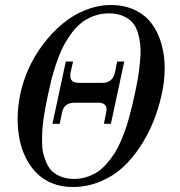

<svg xmlns="http://www.w3.org/2000/svg" viewBox="-20 -730 719 765"><path d="M475.1 -484.9 421.9 -236.8H394L402.8 -280.8Q412.1 -320.8 371.1 -320.8H327.1H276.9Q234.9 -320.8 227.1 -280.8L217.8 -236.8H189L242.2 -484.9H271L261.2 -440.9Q253.4 -399.9 293.9 -399.9H344.2H388.2Q428.2 -399.9 438 -440.9L446.8 -484.9ZM623 -348.1Q610.8 -294.9 590.6 -244.6Q570.3 -194.3 539.1 -146.5Q507.8 -98.6 469.2 -63.2Q430.7 -27.8 378.9 -6.3Q327.1 15.1 269 15.1Q225.6 15.1 189.2 0.7Q152.8 -13.7 127.2 -39.1Q101.6 -64.5 83.7 -99.4Q65.9 -134.3 57.9 -174.8Q49.8 -215.3 50.3 -260.3Q50.8 -305.2 60.1 -351.1Q70.8 -405.3 94.7 -457.8Q118.7 -510.3 153.1 -555.4Q187.5 -600.6 229 -635.3Q270.5 -669.9 319.8 -689.7Q369.1 -709.5 418.9 -710Q474.1 -710.4 516.6 -690.4Q559.1 -670.4 584.7 -635.5Q610.4 -600.6 623.5 -554.2Q636.7 -507.8 636.2 -455.3Q635.7 -402.8 623 -348.1ZM516.1 -351.1Q523.9 -386.7 528.6 -413.3Q533.2 -439.9 537.1 -476.1Q541 -512.2 539.8 -538.3Q538.6 -564.5 531.5 -592Q524.4 -619.6 510.5 -637Q496.6 -654.3 472.2 -665.5Q447.8 -676.8 414.1 -676.8Q380.4 -676.8 350.8 -665.3Q321.3 -653.8 299.6 -635.3Q277.8 -616.7 258.8 -589.1Q239.7 -561.5 226.8 -534.2Q213.9 -506.8 202.4 -471.9Q190.9 -437 184.3 -410.2Q177.7 -383.3 170.9 -351.1Q165.5 -325.2 162.1 -308.1Q158.7 -291 154.3 -261.7Q149.9 -232.4 148.7 -211.9Q147.5 -191.4 147.7 -163.8Q147.9 -136.2 152.6 -117.4Q157.2 -98.6 166.5 -78.4Q175.8 -58.1 189.9 -45.7Q204.1 -33.2 226.1 -25.1Q248 -17.1 275.9 -17.1Q302.7 -17.1 327.4 -25.4Q352.1 -33.7 370.8 -46.6Q389.6 -59.6 407.2 -80.3Q424.8 -101.1 437.3 -120.6Q449.7 -140.1 461.7 -168.2Q473.6 -196.3 480.7 -216.8Q487.8 -237.3 495.6 -266.4Q503.4 -295.4 507.1 -311Q510.7 -326.7 516.1 -351.1Z"/></svg>

Font: GFS Olga
Style: Regular
Weight: 400
Designer: George Matthiopoulos
Foundry: George Matthiopoulos
Version: Version 1.0